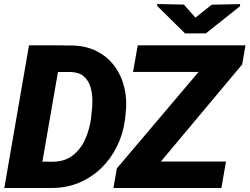

<svg xmlns="http://www.w3.org/2000/svg" viewBox="-20 -937 1244 957"><path d="M234.9 0H72.3L96.2 -131.8L240.2 -130.9Q301.3 -130.9 341.1 -161.1Q380.9 -191.4 403.1 -239.7Q425.3 -288.1 433.1 -341.8L436.5 -372.1Q440.9 -404.3 440.4 -439.7Q439.9 -475.1 430.2 -505.9Q420.4 -536.6 397.2 -556.6Q374 -576.7 332.5 -578.1L169.9 -578.6L192.9 -710.9L337.9 -710.4Q409.2 -709 462.9 -681.4Q516.6 -653.8 551.3 -606.7Q585.9 -559.6 600.1 -499Q614.3 -438.5 606.4 -371.6L603 -340.8Q593.8 -269.5 563 -207.3Q532.2 -145 483.9 -98.4Q435.5 -51.8 372.3 -25.6Q309.1 0.5 234.9 0ZM292 -710.9 168.5 0H1.5L124.5 -710.9ZM1106.4 -131.8 1083.5 0H583.5L606.4 -131.8ZM1187 -615.7 671.4 0H545.4L562.5 -97.7L1082 -710.9H1203.6ZM1149.9 -710.9 1127 -578.6H643.1L666.5 -710.9ZM896.5 -914.1 954.1 -849.1 1035.2 -913.6 1176.3 -916.5 1176.8 -906.2 1005.9 -770.5H902.3L763.7 -907.2L763.2 -917Z"/></svg>

Font: Roboto Black
Style: Italic
Weight: 900
Italic angle: -12°
Designer: Christian Robertson
Foundry: Google
Version: Version 3.0; 2020